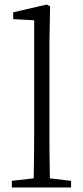

<svg xmlns="http://www.w3.org/2000/svg" viewBox="-20 -823 364 843"><path d="M32 0V-29L128 -40Q130 -158 130 -227V-734L38 -739V-769L185 -803L200 -795L197 -641V-227Q197 -158 199 -40L292 -29V0Z"/></svg>

Font: GenRyuMin TW L
Style: Regular
Weight: 300
Version: Version 1.501;PS 1;hotconv 16.6.51;makeotf.lib2.5.65220